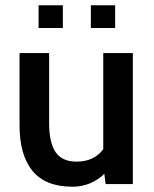

<svg xmlns="http://www.w3.org/2000/svg" viewBox="-20 -697 582 727"><path d="M54 -222V-496H166V-231Q166 -157 190.5 -121Q215 -85 270 -85Q336 -85 371 -132V-496H483V0H380L375 -39Q352 -16 321 -3Q290 10 255 10Q152 10 103 -50Q54 -110 54 -222ZM126 -677H218V-591H126ZM324 -677H416V-591H324Z"/></svg>

Font: Cabin SemiBold
Style: Regular
Weight: 600
Designer: Pablo Impallari
Foundry: Pablo Impallari. http://www.impallari.com Igino Marini. http://www.ikern.com
Version: Version 2.001